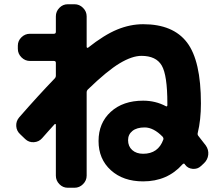

<svg xmlns="http://www.w3.org/2000/svg" viewBox="-20 -817 1040 904"><path d="M749 -160Q751 -166 746 -173Q703 -217 661 -217Q624 -217 603.5 -200.5Q583 -184 583 -157Q583 -128 602.5 -110.5Q622 -93 654 -93Q725 -93 749 -160ZM70 -264Q158 -365 237 -447Q243 -453 243 -461V-521Q243 -530 234 -530H121Q98 -530 81 -547Q64 -564 64 -587V-602Q64 -625 81 -641.5Q98 -658 121 -658H234Q243 -658 243 -667V-740Q243 -763 259.5 -780Q276 -797 299 -797H331Q354 -797 371 -780Q388 -763 388 -740V-596Q388 -594 390 -592.5Q392 -591 394 -592Q471 -653 532 -678Q593 -703 654 -703Q795 -703 860.5 -617Q926 -531 926 -330Q926 -252 911 -191Q909 -183 914 -177Q941 -142 949 -132Q963 -112 960.5 -88.5Q958 -65 940 -48L926 -35Q910 -20 887 -22Q864 -24 851 -42L850 -44Q846 -50 839 -43Q768 37 654 37Q560 37 502 -15.5Q444 -68 444 -153Q444 -238 501.5 -290.5Q559 -343 654 -343Q712 -343 761 -317Q763 -315 765.5 -316.5Q768 -318 768 -321V-330Q768 -463 741.5 -508.5Q715 -554 646 -554Q602 -554 543.5 -519Q485 -484 394 -396Q388 -390 388 -382V10Q388 33 371 50Q354 67 331 67H299Q276 67 259.5 50Q243 33 243 10V-230Q243 -232 241 -233Q239 -234 237 -232Q229 -223 209 -201Q189 -179 178 -166Q163 -149 139.5 -147.5Q116 -146 99 -162L76 -184Q58 -200 56.5 -223Q55 -246 70 -264Z"/></svg>

Font: Rounded Mplus 1c ExtraBold
Style: Regular
Weight: 800
Version: Version 1.059.20150529